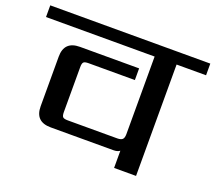

<svg xmlns="http://www.w3.org/2000/svg" viewBox="-128 -767 1024 912"><g transform="rotate(20 384.5 -311.0)"><path d="M789 -622V-563H640V0H529V-87Q518 -78 497 -78H180Q101 -78 101 -156V-407Q101 -485 180 -485H479V-426H245Q226 -426 220 -420Q214 -414 214 -395V-168Q214 -149 220 -143Q226 -137 245 -137H495Q514 -137 521.5 -144.5Q529 -152 529 -171V-563H-20V-622Z"/></g></svg>

Font: Sarpanch Medium
Style: Regular
Weight: 500
Designer: Manushi Parikh (Devanagari and Latin), Jyotish Sonowal (Devanagari)
Foundry: Indian Type Foundry
Version: Version 2.004;PS 1.0;hotconv 1.0.78;makeotf.lib2.5.61930; tt